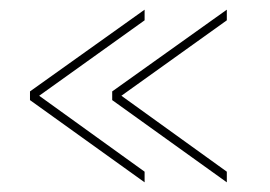

<svg xmlns="http://www.w3.org/2000/svg" viewBox="-20 -457 558 397"><path d="M42 -250V-268L279 -437V-415L61 -259L279 -102V-80ZM212 -250V-268L449 -437V-415L231 -259L449 -102V-80Z"/></svg>

Font: Raleway
Style: Thin
Weight: 100
Designer: Matt McInerney, Pablo Impallari, Rodrigo Fuenzalida
Foundry: Matt McInerney, Pablo Impallari, Rodrigo Fuenzalida
Version: Version 3.000